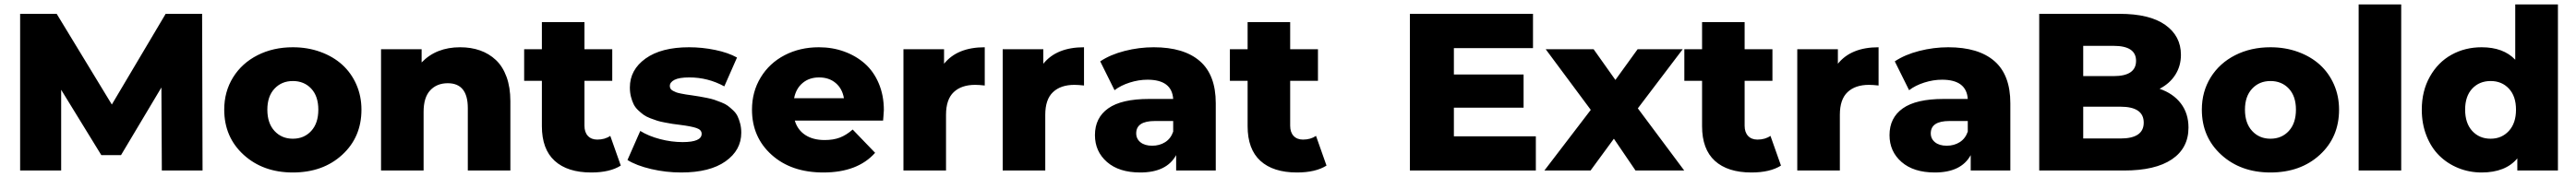

<svg xmlns="http://www.w3.org/2000/svg" viewBox="-20 -762 11494 791"><path d="M69.8 0V-700.2H232.9L479 -294.9L719.2 -700.2H881.8L883.8 0H702.1L700.2 -371.1L520 -68.8H432.1L252.9 -360.8V0Z M1286.6 8.8Q1153.8 8.8 1067.1 -70.3Q980.5 -149.4 980.5 -272Q980.5 -352.5 1020 -416.3Q1059.6 -480 1129.4 -515.4Q1199.2 -550.8 1286.6 -550.8Q1353 -550.8 1409.9 -530Q1466.8 -509.3 1507.1 -472.7Q1547.4 -436 1570.1 -384.3Q1592.8 -332.5 1592.8 -272Q1592.8 -148.9 1506.8 -70.1Q1420.9 8.8 1286.6 8.8ZM1286.6 -142.1Q1336.9 -142.1 1368.7 -176.8Q1400.4 -211.4 1400.4 -272Q1400.4 -332 1368.7 -366Q1336.9 -399.9 1286.6 -399.9Q1236.8 -399.9 1204.8 -365.7Q1172.9 -331.5 1172.9 -272Q1172.9 -211.4 1204.8 -176.8Q1236.8 -142.1 1286.6 -142.1Z M1680.2 0V-542H1861.3V-482.9Q1926.3 -550.8 2033.2 -550.8Q2082 -550.8 2122.1 -536.6Q2162.1 -522.5 2192.6 -493.9Q2223.1 -465.3 2240.2 -418.5Q2257.3 -371.6 2257.3 -310.1V0H2067.4V-278.8Q2067.4 -390.1 1978 -390.1Q1929.2 -390.1 1899.7 -358.4Q1870.1 -326.7 1870.1 -262.2V0Z M2618.2 8.8Q2512.2 8.8 2455.1 -43.2Q2397.9 -95.2 2397.9 -198.2V-400.9H2318.8V-542H2397.9V-663.1H2587.9V-542H2711.9V-400.9H2587.9V-200.2Q2587.9 -170.9 2603.3 -154.5Q2618.7 -138.2 2645 -138.2Q2679.2 -138.2 2703.1 -154.8L2750 -22Q2701.2 8.8 2618.2 8.8Z M3019.5 8.8Q2951.2 8.8 2885.5 -6.6Q2819.8 -22 2779.8 -46.9L2836.9 -176.8Q2874 -153.8 2925 -140.4Q2976.1 -127 3025.9 -127Q3110.8 -127 3110.8 -164.1Q3110.8 -182.1 3087.4 -189.9Q3064 -197.8 3013.7 -204.1Q2992.7 -206.5 2980.5 -208.5Q2968.3 -210.4 2947.3 -214.4Q2926.3 -218.3 2913.1 -222.4Q2899.9 -226.6 2881.6 -233.6Q2863.3 -240.7 2851.8 -249Q2840.3 -257.3 2827.4 -269.5Q2814.5 -281.7 2807.4 -296.1Q2800.3 -310.5 2795.4 -329.6Q2790.5 -348.6 2790.5 -371.1Q2790.5 -450.2 2860.6 -500.5Q2930.7 -550.8 3054.7 -550.8Q3113.3 -550.8 3171.1 -538.8Q3229 -526.9 3268.6 -504.9L3211.9 -376Q3139.2 -416 3055.7 -416Q3010.7 -416 2989.7 -405.3Q2968.8 -394.5 2968.8 -377.9Q2968.8 -371.1 2971.9 -365.7Q2975.1 -360.4 2982.7 -356.2Q2990.2 -352.1 2997.3 -349.4Q3004.4 -346.7 3018.1 -344Q3031.7 -341.3 3040.8 -339.8Q3049.8 -338.4 3067.9 -335.9Q3089.8 -332.5 3100.6 -330.8Q3111.3 -329.1 3133.3 -324.7Q3155.3 -320.3 3167.2 -316.2Q3179.2 -312 3198 -304.7Q3216.8 -297.4 3227.5 -289.3Q3238.3 -281.2 3251.2 -269Q3264.2 -256.8 3271 -242.7Q3277.8 -228.5 3282.7 -209.7Q3287.6 -190.9 3287.6 -168.9Q3287.6 -90.8 3217.3 -41Q3147 8.8 3019.5 8.8Z M3653.8 8.8Q3510.7 8.8 3423.1 -70.1Q3335.4 -148.9 3335.4 -272Q3335.4 -352.1 3374.3 -416Q3413.1 -480 3481.2 -515.4Q3549.3 -550.8 3633.8 -550.8Q3694.3 -550.8 3746.8 -531.7Q3799.3 -512.7 3838.9 -477.8Q3878.4 -442.9 3901.1 -389.2Q3923.8 -335.4 3923.8 -270Q3923.8 -261.7 3922.1 -244.1Q3920.4 -226.6 3920.4 -223.1H3526.4Q3538.6 -181.6 3573 -158.9Q3607.4 -136.2 3659.7 -136.2Q3698.7 -136.2 3727.5 -147.2Q3756.3 -158.2 3784.7 -183.1L3884.8 -79.1Q3806.6 8.8 3653.8 8.8ZM3523.4 -323.2H3745.6Q3738.3 -366.2 3708.7 -391.1Q3679.2 -416 3634.8 -416Q3590.8 -416 3561.3 -391.1Q3531.7 -366.2 3523.4 -323.2Z M4011.2 0V-542H4192.4V-477.1Q4251.5 -550.8 4374 -550.8V-379.9Q4348.6 -382.8 4331.1 -382.8Q4270 -382.8 4235.6 -350.3Q4201.2 -317.9 4201.2 -249V0Z M4454.1 0V-542H4635.3V-477.1Q4694.3 -550.8 4816.9 -550.8V-379.9Q4791.5 -382.8 4773.9 -382.8Q4712.9 -382.8 4678.5 -350.3Q4644 -317.9 4644 -249V0Z M5228 0V-68.8Q5185.5 8.8 5067.9 8.8Q4973.1 8.8 4919.4 -38.1Q4865.7 -85 4865.7 -158.2Q4865.7 -235.8 4925 -277.8Q4984.4 -319.8 5106.9 -319.8H5214.8Q5209 -405.8 5100.1 -405.8Q5061 -405.8 5021 -393.1Q4981 -380.4 4953.1 -358.9L4889.2 -487.8Q4934.6 -518.1 4998.5 -534.4Q5062.5 -550.8 5127.9 -550.8Q5262.7 -550.8 5333.7 -489Q5404.8 -427.2 5404.8 -300.8V0ZM5214.8 -173.8V-221.2H5132.8Q5049.8 -221.2 5049.8 -166Q5049.8 -141.6 5068.8 -126.2Q5087.9 -110.8 5121.1 -110.8Q5153.8 -110.8 5179 -126.7Q5204.1 -142.6 5214.8 -173.8Z M5767.1 8.8Q5661.1 8.8 5604 -43.2Q5546.9 -95.2 5546.9 -198.2V-400.9H5467.8V-542H5546.9V-663.1H5736.8V-542H5860.8V-400.9H5736.8V-200.2Q5736.8 -170.9 5752.2 -154.5Q5767.6 -138.2 5793.9 -138.2Q5828.1 -138.2 5852.1 -154.8L5898.9 -22Q5850.1 8.8 5767.1 8.8Z M6271 0V-700.2H6820.3V-546.9H6467.3V-429.2H6778.3V-280.8H6467.3V-152.8H6833V0Z M6871.1 0 7078.1 -271 6877 -542H7090.8L7188 -404.8L7287.1 -542H7488.3L7288.1 -277.8L7495.1 0H7277.8L7181.2 -142.1L7077.1 0Z M7794.9 8.8Q7689 8.8 7631.8 -43.2Q7574.7 -95.2 7574.7 -198.2V-400.9H7495.6V-542H7574.7V-663.1H7764.6V-542H7888.7V-400.9H7764.6V-200.2Q7764.6 -170.9 7780 -154.5Q7795.4 -138.2 7821.8 -138.2Q7856 -138.2 7879.9 -154.8L7926.8 -22Q7877.9 8.8 7794.9 8.8Z M7999.5 0V-542H8180.7V-477.1Q8239.7 -550.8 8362.3 -550.8V-379.9Q8336.9 -382.8 8319.3 -382.8Q8258.3 -382.8 8223.9 -350.3Q8189.5 -317.9 8189.5 -249V0Z M8773.4 0V-68.8Q8731 8.8 8613.3 8.8Q8518.6 8.8 8464.8 -38.1Q8411.1 -85 8411.1 -158.2Q8411.1 -235.8 8470.5 -277.8Q8529.8 -319.8 8652.3 -319.8H8760.3Q8754.4 -405.8 8645.5 -405.8Q8606.4 -405.8 8566.4 -393.1Q8526.4 -380.4 8498.5 -358.9L8434.6 -487.8Q8480 -518.1 8543.9 -534.4Q8607.9 -550.8 8673.3 -550.8Q8808.1 -550.8 8879.2 -489Q8950.2 -427.2 8950.2 -300.8V0ZM8760.3 -173.8V-221.2H8678.2Q8595.2 -221.2 8595.2 -166Q8595.2 -141.6 8614.3 -126.2Q8633.3 -110.8 8666.5 -110.8Q8699.2 -110.8 8724.4 -126.7Q8749.5 -142.6 8760.3 -173.8Z M9079.1 0V-700.2H9437.5Q9571.8 -700.2 9641.6 -650.6Q9711.4 -601.1 9711.4 -517.1Q9711.4 -467.3 9686.5 -428Q9661.6 -388.7 9616.2 -365.2Q9677.2 -344.2 9711.2 -299.6Q9745.1 -254.9 9745.1 -191.9Q9745.1 -100.1 9671.1 -50Q9597.2 0 9457.5 0ZM9275.4 -143.1H9441.4Q9545.4 -143.1 9545.4 -213.9Q9545.4 -285.2 9441.4 -285.2H9275.4ZM9275.4 -421.9H9411.1Q9511.2 -421.9 9511.2 -490.2Q9511.2 -557.1 9411.1 -557.1H9275.4Z M10110.8 8.8Q9978 8.8 9891.4 -70.3Q9804.7 -149.4 9804.7 -272Q9804.7 -352.5 9844.2 -416.3Q9883.8 -480 9953.6 -515.4Q10023.4 -550.8 10110.8 -550.8Q10177.2 -550.8 10234.1 -530Q10291 -509.3 10331.3 -472.7Q10371.6 -436 10394.3 -384.3Q10417 -332.5 10417 -272Q10417 -148.9 10331.1 -70.1Q10245.1 8.8 10110.8 8.8ZM10110.8 -142.1Q10161.1 -142.1 10192.9 -176.8Q10224.6 -211.4 10224.6 -272Q10224.6 -332 10192.9 -366Q10161.1 -399.9 10110.8 -399.9Q10061 -399.9 10029.1 -365.7Q9997.1 -331.5 9997.1 -272Q9997.1 -211.4 10029.1 -176.8Q10061 -142.1 10110.8 -142.1Z M10504.4 0V-742.2H10694.3V0Z M11053.2 8.8Q10998 8.8 10949.2 -11Q10900.4 -30.8 10864.3 -66.4Q10828.1 -102.1 10807.1 -155.3Q10786.1 -208.5 10786.1 -272Q10786.1 -355.5 10822.3 -419.7Q10858.4 -483.9 10918.7 -517.3Q10979 -550.8 11053.2 -550.8Q11150.4 -550.8 11203.1 -495.1V-742.2H11393.6V0H11212.4V-54.2Q11159.7 8.8 11053.2 8.8ZM11093.3 -142.1Q11142.6 -142.1 11174.6 -176.8Q11206.5 -211.4 11206.5 -272Q11206.5 -332 11174.8 -366Q11143.1 -399.9 11093.3 -399.9Q11043 -399.9 11011.2 -366Q10979.5 -332 10979.5 -272Q10979.5 -211.4 11011.2 -176.8Q11043 -142.1 11093.3 -142.1Z"/></svg>

Font: Montserrat ExtraBold
Style: Regular
Weight: 800
Designer: Julieta Ulanovsky
Foundry: Julieta Ulanovsky
Version: Version 9.000